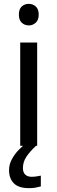

<svg xmlns="http://www.w3.org/2000/svg" viewBox="-20 -823 298 997"><path d="M173 -602V-66H85V-602ZM130 -803Q150 -803 165.5 -789.5Q181 -776 181 -747Q181 -719 165.5 -705Q150 -691 130 -691Q108 -691 93 -705Q78 -719 78 -747Q78 -776 93 -789.5Q108 -803 130 -803ZM99 50Q99 72 111 83.5Q123 95 144 95Q161 95 172.5 92.5Q184 90 192 89V145Q178 149 164 151.5Q150 154 130 154Q77 154 52 129Q27 104 27 60Q27 31 41.5 4Q56 -23 77.5 -45Q99 -67 119 -81L167 -66Q133 -34 116 -7.5Q99 19 99 50Z"/></svg>

Font: Noto Sans Malayalam UI
Style: Regular
Weight: 400
Designer: Jelle Bosma - Monotype Design Team
Foundry: Monotype Imaging Inc.
Version: Version 2.104